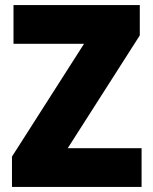

<svg xmlns="http://www.w3.org/2000/svg" viewBox="-20 -800 600 754"><path d="M536 -66H27V-185L310 -628H33V-780H529V-661L246 -218H536Z"/></svg>

Font: Noto Sans Malayalam UI SemiCondensed Black
Style: Regular
Weight: 900
Width: 4
Designer: Jelle Bosma - Monotype Design Team
Foundry: Monotype Imaging Inc.
Version: Version 2.104; ttfautohint (v1.8.4.7-5d5b)